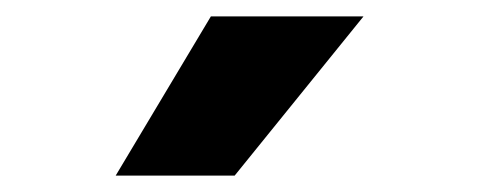

<svg xmlns="http://www.w3.org/2000/svg" viewBox="-20 -810 584 234"><path d="M121 -596 237 -790H423L266 -596Z"/></svg>

Font: Georama Extended
Style: Bold
Weight: 700
Width: 7
Designer: Jean-Baptiste Levee
Foundry: Production Type
Version: Version 1.000